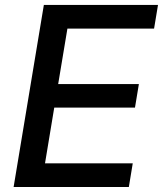

<svg xmlns="http://www.w3.org/2000/svg" viewBox="-20 -747 651 767"><path d="M34.4 0H494.7L510.3 -94.5H159.8L196.7 -317.1H519.2L534.8 -411.2H212.4L249.3 -632.8H595.5L611.2 -727.3H155.2Z"/></svg>

Font: Magic Ui Pro Medium
Style: Italic
Weight: 500
Italic angle: -9.39999°
Designer: Stefan Endress, Andreas Faust
Version: Version 1.000;FEAKit 1.0